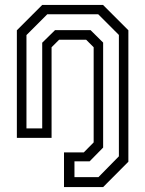

<svg xmlns="http://www.w3.org/2000/svg" viewBox="-20 -560 590 780"><path d="M240 200V59H320.5L360.5 18.5V-368L330 -398.5H220L189.5 -368V0H48.5V-437L151.5 -540H398.5L501.5 -437V97L399 200ZM282.5 159.5H380L463 75V-418L379 -502H172L87.5 -417.5V-38.5H151.5V-386.5L203.5 -437.5H348L399 -387V39.5L344 95.5H282.5Z"/></svg>

Font: Tourney Condensed
Style: Regular
Weight: 400
Width: 3
Designer: Tyler Finck
Foundry: Etcetera Type Co
Version: Version 1.010; ttfautohint (v1.8.3)